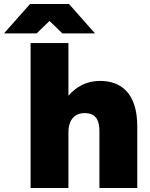

<svg xmlns="http://www.w3.org/2000/svg" viewBox="-110 -934 744 954"><path d="M42 0H230V-278C230 -326 251 -372 311 -372C371 -372 384 -330 384 -282V0H572V-306C572 -474 489 -532 387 -532C318 -532 266 -501 230 -458V-720H42ZM-90 -768H72L136 -830L200 -768H362L233 -914H39Z"/></svg>

Font: Aspekta 900
Style: Regular
Weight: 900
Designer: Ivo Dolenc
Version: Version 2.000